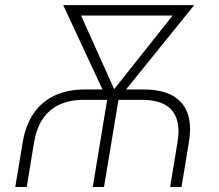

<svg xmlns="http://www.w3.org/2000/svg" viewBox="-20 -748 877 768"><path d="M41 0 70.8 -178.2Q82 -247.1 114.5 -294.4Q147 -341.8 198.7 -366Q250.5 -390.1 319.8 -390.1H554.7Q625.5 -390.1 669.4 -366Q713.4 -341.8 730.2 -294.7Q747.1 -247.6 735.4 -178.2L706.1 0H660.6L689.9 -178.2Q704.1 -262.7 668.5 -305.7Q632.8 -348.6 548.3 -348.6H313.5Q231 -348.6 180.7 -305.9Q130.4 -263.2 116.2 -178.2L86.9 0ZM351.1 0 412.6 -373H458L396 0ZM413.1 -340.3 232.9 -727.5H285.6L444.8 -373L435.1 -340.3ZM422.4 -340.3 423.3 -374.5 703.6 -727.5H756.8L444.3 -340.8ZM264.2 -686 271 -727.5H714.4L707.5 -686Z"/></svg>

Font: Inter 17pt ExtraLight
Style: Italic
Weight: 250
Italic angle: -9.3988°
Version: Version 4.001;git-66647c0bb